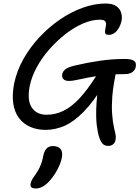

<svg xmlns="http://www.w3.org/2000/svg" viewBox="-20 -728 792 1091"><path d="M596 101Q573 101 561.5 87Q550 73 541 44Q535 23 530 -15.5Q525 -54 527 -114Q529 -174 542 -258L574 -252Q511 -149 454.5 -92Q398 -35 345.5 -12.5Q293 10 240 10Q192 10 153 -6.5Q114 -23 88.5 -56.5Q63 -90 55.5 -139Q48 -188 60 -252Q75 -325 113 -392.5Q151 -460 205 -517.5Q259 -575 322 -618Q385 -661 451.5 -684.5Q518 -708 579 -708Q620 -708 641 -693Q662 -678 668.5 -655.5Q675 -633 671 -611Q665 -585 654 -567Q643 -549 629 -539.5Q615 -530 599 -530Q581 -530 578 -538.5Q575 -547 578 -560.5Q581 -574 582.5 -586.5Q584 -599 577 -607.5Q570 -616 547 -616Q502 -616 452 -594.5Q402 -573 353 -535Q304 -497 261.5 -449Q219 -401 189.5 -347Q160 -293 149 -240Q133 -158 160.5 -117Q188 -76 245 -76Q295 -76 341 -98.5Q387 -121 432.5 -170Q478 -219 527 -297Q544 -323 562.5 -333Q581 -343 607 -343Q625 -343 632 -330.5Q639 -318 635 -295Q622 -231 618 -178Q614 -125 617 -82Q620 -39 628 -2Q633 18 635.5 30.5Q638 43 638 51.5Q638 60 636 69Q633 84 622 92.5Q611 101 596 101ZM371 -268Q350 -268 340 -279Q330 -290 334 -308Q337 -323 352.5 -335Q368 -347 407 -356Q479 -373 549.5 -383Q620 -393 688 -393Q718 -393 732.5 -387Q747 -381 750.5 -370.5Q754 -360 751 -346Q748 -331 733 -319Q718 -307 690 -307Q624 -307 572.5 -301Q521 -295 482.5 -287.5Q444 -280 417 -274Q390 -268 371 -268ZM183 343Q148 343 154 315Q156 305 161.5 294Q167 283 184 260Q197 241 205 224Q213 207 218 190.5Q223 174 226 156Q232 129 245 115.5Q258 102 281 102Q310 102 324 118.5Q338 135 331 170Q325 201 303.5 240.5Q282 280 251 311Q232 329 215.5 336Q199 343 183 343Z"/></svg>

Font: Shantell Sans
Style: Italic
Weight: 400
Italic angle: -11°
Designer: Stephen Nixon, Anya Danilova, Shantell Martin
Foundry: Arrow Type
Version: Version 1.011;[c5ecc13dd]